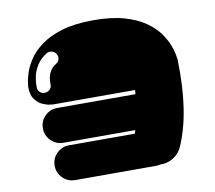

<svg xmlns="http://www.w3.org/2000/svg" viewBox="-89 -748 1178 1054"><g transform="rotate(-10 500.0 -220.5)"><path d="M913 -364Q914 -360 914.5 -356Q915 -352 915 -348Q919 -201 901.5 -84.5Q884 32 844 123Q828 160 793.5 181Q759 202 720 200Q710 203 697 203H246Q206 203 177.5 174.5Q149 146 149 106Q149 66 177.5 37.5Q206 9 246 9H612Q614 4 616 -1Q618 -6 619 -10H218Q178 -10 149.5 -38.5Q121 -67 121 -107Q121 -148 149.5 -176Q178 -204 218 -204H654Q655 -210 655 -215.5Q655 -221 656 -227Q656 -227 631.5 -227Q607 -227 570.5 -227Q534 -227 497 -227Q408 -227 341 -227Q274 -227 237 -227Q200 -227 200 -227Q200 -227 182 -229Q164 -231 140.5 -241.5Q117 -252 99 -276.5Q81 -301 81 -346Q81 -346 83.5 -367.5Q86 -389 97 -423Q108 -457 133 -495Q158 -533 204 -567Q250 -601 321.5 -622.5Q393 -644 497 -644Q597 -644 667 -624Q737 -604 783 -572Q829 -540 855 -504Q881 -468 893.5 -436Q906 -404 909.5 -384Q913 -364 913 -364ZM254 -444Q268 -452 271.5 -468Q275 -484 266 -497Q258 -510 242 -514Q226 -518 213 -510Q177 -487 158.5 -457.5Q140 -428 133.5 -400Q127 -372 127 -353Q127 -334 127 -332Q128 -316 140.5 -306Q153 -296 169 -298Q186 -300 196 -312Q206 -324 204 -340Q204 -342 205 -360.5Q206 -379 216 -402.5Q226 -426 254 -444Z"/></g></svg>

Font: Nikukyu
Style: Regular
Weight: 400
Version: Version 1.00